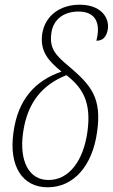

<svg xmlns="http://www.w3.org/2000/svg" viewBox="-20 -785 479 815"><path d="M182 10C293 10 372 -81 392 -224C413 -369 367 -423 274 -502C215 -551 189 -579 198 -645C206 -702 250 -736 313 -736C385 -736 409 -688 389 -612C417 -612 433 -629 438 -663C444 -711 408 -765 318 -765C238 -765 171 -721 159 -640C149 -564 189 -524 241 -481C131 -443 56 -365 37 -222C17 -80 75 10 182 10ZM185 -21C102 -21 61 -103 78 -222C96 -352 162 -426 262 -466C330 -413 369 -352 351 -225C334 -103 273 -20 185 -21Z"/></svg>

Font: Noto Serif Condensed ExtraLight
Style: Italic
Weight: 200
Width: 3
Italic angle: -12°
Designer: Monotype Design Team
Foundry: Monotype Imaging Inc.
Version: Version 2.013